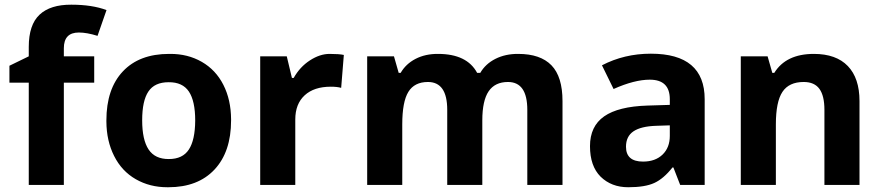

<svg xmlns="http://www.w3.org/2000/svg" viewBox="-20 -785 3744 815"><path d="M314.5 -647Q251 -647 251 -580.1V-545.9H379.9V-434.1H251V0H102.1V-434.1H20V-505.9L102.1 -545.9V-585.9Q102.1 -679.7 147.9 -722.7Q193.8 -765.6 282.7 -765.1Q371.6 -765.1 432.1 -742.2L394 -632.8Q348.6 -647 314.5 -647Z M695.8 -436Q636.2 -436 609.9 -396.5Q583.5 -357.4 583.5 -274.4Q583.5 -191.4 610.8 -150.4Q638.2 -109.4 696.8 -109.9Q755.4 -109.9 781.7 -150.4Q808.1 -190.4 808.6 -273.4Q808.6 -356.4 781.7 -396.5Q754.9 -436.5 695.8 -436ZM702.1 -556.2Q776.9 -556.6 836.4 -522.5Q896 -488.3 928.2 -424.8Q960.4 -361.3 960.9 -278.8Q960.9 -276.4 960.9 -273.9Q960.9 -140.6 890.6 -65.4Q820.3 9.8 694.8 9.8H690.4Q615.7 9.8 556.2 -24.4Q496.6 -58.6 464.4 -123Q432.1 -187 431.6 -269Q431.6 -271.5 431.6 -273.9Q431.6 -407.7 501.5 -481.9Q571.3 -556.2 697.8 -556.2Z M1439.5 -551.8 1428.2 -412.1Q1410.6 -417 1384.3 -417Q1313 -417 1273.2 -380.4Q1233.4 -343.8 1233.4 -277.8V0H1084.5V-545.9H1197.3L1219.2 -454.1H1226.6Q1252.9 -501 1295.4 -528.6Q1337.9 -556.2 1378.9 -556.2Q1419.9 -556.2 1439.5 -551.8Z M1878.4 -318.8Q1878.4 -437 1796.4 -437Q1739.3 -437 1713.4 -395Q1687.5 -353 1687.5 -256.8V0H1538.6V-545.9H1652.3L1672.4 -475.6H1680.7Q1702.6 -513.7 1744.1 -535.2Q1785.6 -556.6 1839.4 -556.2Q1962.4 -556.2 2005.4 -475.6H2018.6Q2040.5 -513.7 2083 -535.2Q2125.5 -556.6 2179.7 -556.2Q2273.9 -556.2 2320.8 -507.8Q2367.7 -459.5 2367.7 -356V0H2218.3V-318.8Q2218.3 -437 2136.2 -437Q2081.1 -437 2054.2 -397.5Q2027.3 -357.9 2027.3 -273.9V0H1878.4Z M2637.2 -162.1Q2637.2 -99.1 2709.5 -99.1Q2761.7 -99.1 2792.5 -128.9Q2823.2 -158.7 2823.2 -208V-252.9L2765.6 -251Q2700.7 -249 2668.9 -227.5Q2637.2 -206.1 2637.2 -162.1ZM2742.7 -557.1Q2971.2 -557.1 2971.2 -363.8V0H2867.2L2838.4 -74.2H2834.5Q2796.9 -26.4 2757.3 -8.3Q2717.8 9.8 2646.5 9.8Q2575.2 9.8 2529.3 -35.2Q2484.4 -80.1 2484.4 -164.6Q2484.4 -249 2544.4 -291Q2604.5 -333 2728.5 -336.9L2823.2 -339.8V-363.8Q2823.2 -446.8 2738.3 -446.8Q2672.9 -446.8 2584.5 -407.2L2535.2 -507.8Q2629.9 -557.1 2742.7 -557.1Z M3434.6 -556.2Q3529.3 -556.2 3578.9 -504.6Q3628.4 -453.1 3628.4 -356V0H3479.5V-318.8Q3479.5 -378.4 3458.3 -407.7Q3437 -437 3391.6 -437Q3329.1 -437 3301.3 -395Q3273.4 -353 3273.4 -256.8V0H3124.5V-545.9H3238.3L3258.3 -475.6H3266.6Q3316.4 -556.2 3434.6 -556.2Z"/></svg>

Font: OpenSansHebrew-Bold
Style: Bold
Weight: 700
Foundry: Ascender Corporation, Yanek Iontef
Version: Version 2.001;PS 002.001;hotconv 1.0.70;makeotf.lib2.5.58329